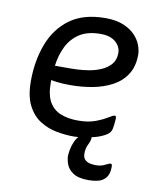

<svg xmlns="http://www.w3.org/2000/svg" viewBox="-81 -594 701 841"><g transform="rotate(10 269.5 -173.0)"><path d="M321 -529Q368 -529 400.5 -515.5Q433 -502 452.5 -481.5Q472 -461 480.5 -438Q489 -415 489 -396Q489 -344 466.5 -308.5Q444 -273 405 -252Q366 -231 318 -222Q270 -213 219 -213Q183 -213 157.5 -216.5Q132 -220 116 -224L133 -259V-210Q133 -154 151 -123Q169 -92 202 -79Q235 -66 279 -66Q324 -66 356 -78Q388 -90 407.5 -102.5Q427 -115 434 -115Q437 -115 439 -113.5Q441 -112 441 -103Q441 -102 440.5 -95Q440 -88 439 -78Q438 -68 436 -58Q433 -40 413.5 -28Q394 -16 367 -8.5Q340 -1 314 2.5Q288 6 272 6Q235 6 195.5 -1.5Q156 -9 122 -30.5Q88 -52 67 -93Q46 -134 46 -201Q46 -290 74 -365Q102 -440 162.5 -484.5Q223 -529 321 -529ZM312 -457Q254 -457 218 -433.5Q182 -410 163 -371Q144 -332 138 -285H209Q218 -285 240 -286Q262 -287 289.5 -291.5Q317 -296 342.5 -307Q368 -318 385 -337.5Q402 -357 402 -388Q402 -416 378.5 -436.5Q355 -457 312 -457ZM335 -14Q351 -14 351 -2Q351 10 341.5 29.5Q332 49 332 70Q332 90 342 99Q352 108 365.5 110.5Q379 113 390 113Q413 113 430 104Q447 95 454 95Q460 95 460 108Q460 140 446.5 156.5Q433 173 412.5 178Q392 183 371 183Q324 183 301 167.5Q278 152 270.5 131Q263 110 263 94Q263 85 266 67.5Q269 50 277 31Q285 12 299 -1Q313 -14 335 -14Z"/></g></svg>

Font: Asap VF Beta
Style: Italic
Weight: 400
Italic angle: -6°
Designer: Pablo Cosgaya
Foundry: Pablo Cosgaya
Version: Version 1.007